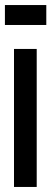

<svg xmlns="http://www.w3.org/2000/svg" viewBox="-28 -741 208 761"><path d="M27.5 0V-547H117.5V0ZM-8.5 -642V-721H155.5V-642Z"/></svg>

Font: League Gothic SemiCondensed
Style: Regular
Weight: 400
Width: 4
Designer: The League of Moveable Type
Version: Version 2.001